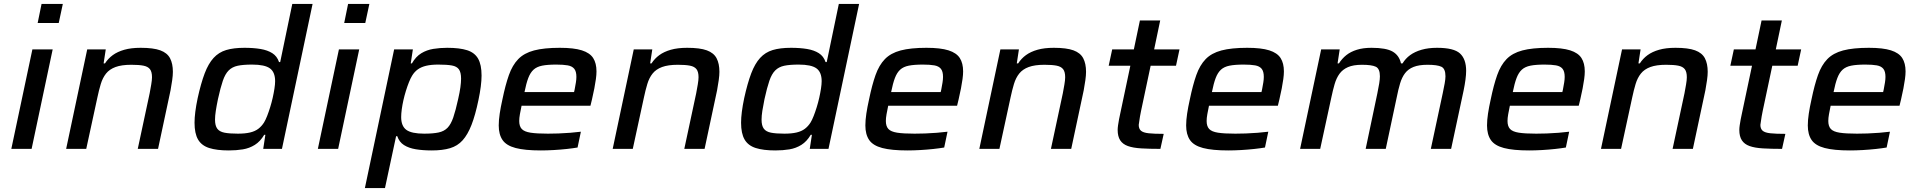

<svg xmlns="http://www.w3.org/2000/svg" viewBox="-20 -763 9831 984"><path d="M173 -645 193 -743H302L281 -645ZM38 0 146 -510H250L142 0Z M319 0 427 -510H522L511 -438H518Q534 -463 558 -480.5Q582 -498 617 -508Q652 -518 701 -518Q766 -518 801.5 -505Q837 -492 851.5 -464.5Q866 -437 866 -395Q866 -377 862.5 -352Q859 -327 854 -300L790 0H686L747 -285Q751 -306 755 -329.5Q759 -353 759 -367Q759 -395 748.5 -408.5Q738 -422 715 -426.5Q692 -431 653 -431Q603 -431 572 -419.5Q541 -408 523.5 -386Q506 -364 496.5 -332.5Q487 -301 479 -263L422 0Z M1153 8Q1091 8 1052 -4.5Q1013 -17 995 -48Q977 -79 977 -134Q977 -159 981 -190.5Q985 -222 993 -260Q1010 -337 1029 -387Q1048 -437 1074.5 -466Q1101 -495 1139 -506.5Q1177 -518 1233 -518Q1279 -518 1315 -512Q1351 -506 1375.5 -490.5Q1400 -475 1410 -445H1416L1478 -743H1582L1425 0H1329L1340 -72H1334Q1314 -38 1286 -20.5Q1258 -3 1224.5 2.5Q1191 8 1153 8ZM1199 -78Q1236 -78 1261.5 -84Q1287 -90 1304 -103Q1321 -116 1333 -135Q1341 -148 1349 -168.5Q1357 -189 1364.5 -213Q1372 -237 1377.5 -261.5Q1383 -286 1386.5 -308.5Q1390 -331 1390 -347Q1390 -393 1363.5 -412.5Q1337 -432 1272 -432Q1226 -432 1198 -426Q1170 -420 1152 -402Q1134 -384 1122 -349Q1110 -314 1097 -255Q1090 -221 1086 -195Q1082 -169 1082 -150Q1082 -119 1093.5 -103.5Q1105 -88 1130.5 -83Q1156 -78 1199 -78Z M1744 -645 1764 -743H1873L1852 -645ZM1609 0 1717 -510H1821L1713 0Z M1850 201 2000 -510H2096L2085 -438H2091Q2111 -473 2139 -490Q2167 -507 2201 -512.5Q2235 -518 2272 -518Q2336 -518 2374.5 -505.5Q2413 -493 2430.5 -462Q2448 -431 2448 -376Q2448 -351 2444 -319.5Q2440 -288 2432 -250Q2416 -173 2396.5 -123Q2377 -73 2351 -44Q2325 -15 2286.5 -3.5Q2248 8 2193 8Q2147 8 2111 2Q2075 -4 2050.5 -19.5Q2026 -35 2016 -65H2010L1953 201ZM2154 -78Q2199 -78 2227.5 -84Q2256 -90 2273.5 -108Q2291 -126 2303 -161Q2315 -196 2328 -255Q2336 -290 2339.5 -315.5Q2343 -341 2343 -360Q2343 -392 2332 -407.5Q2321 -423 2295.5 -427.5Q2270 -432 2226 -432Q2190 -432 2164.5 -426Q2139 -420 2121.5 -407.5Q2104 -395 2092 -375Q2084 -362 2076 -342Q2068 -322 2060.5 -298Q2053 -274 2047.5 -249.5Q2042 -225 2039 -202.5Q2036 -180 2036 -163Q2036 -117 2062.5 -97.5Q2089 -78 2154 -78Z M2752 8Q2670 8 2622.5 -4.5Q2575 -17 2555.5 -45.5Q2536 -74 2536 -120Q2536 -147 2541 -180.5Q2546 -214 2555 -254Q2570 -327 2588 -378Q2606 -429 2636 -460Q2666 -491 2717 -504.5Q2768 -518 2849 -518Q2921 -518 2962 -505Q3003 -492 3020 -465.5Q3037 -439 3037 -397Q3037 -380 3034 -358Q3031 -336 3026 -310Q3021 -284 3014 -254L3006 -221H2653Q2648 -197 2644.5 -177.5Q2641 -158 2641 -143Q2641 -116 2654 -102Q2667 -88 2699 -83Q2731 -78 2788 -78Q2812 -78 2842 -79Q2872 -80 2902.5 -82.5Q2933 -85 2957 -88L2940 -7Q2917 -3 2884.5 0.5Q2852 4 2817.5 6Q2783 8 2752 8ZM2668 -291H2922L2925 -304Q2929 -325 2931.5 -340.5Q2934 -356 2934 -369Q2934 -397 2923 -410.5Q2912 -424 2889.5 -428Q2867 -432 2831 -432Q2786 -432 2758.5 -426.5Q2731 -421 2714.5 -406Q2698 -391 2687.5 -363.5Q2677 -336 2668 -291Z M3120 0 3228 -510H3323L3312 -438H3319Q3335 -463 3359 -480.5Q3383 -498 3418 -508Q3453 -518 3502 -518Q3567 -518 3602.5 -505Q3638 -492 3652.5 -464.5Q3667 -437 3667 -395Q3667 -377 3663.5 -352Q3660 -327 3655 -300L3591 0H3487L3548 -285Q3552 -306 3556 -329.5Q3560 -353 3560 -367Q3560 -395 3549.5 -408.5Q3539 -422 3516 -426.5Q3493 -431 3454 -431Q3404 -431 3373 -419.5Q3342 -408 3324.5 -386Q3307 -364 3297.5 -332.5Q3288 -301 3280 -263L3223 0Z M3954 8Q3892 8 3853 -4.5Q3814 -17 3796 -48Q3778 -79 3778 -134Q3778 -159 3782 -190.5Q3786 -222 3794 -260Q3811 -337 3830 -387Q3849 -437 3875.5 -466Q3902 -495 3940 -506.5Q3978 -518 4034 -518Q4080 -518 4116 -512Q4152 -506 4176.5 -490.5Q4201 -475 4211 -445H4217L4279 -743H4383L4226 0H4130L4141 -72H4135Q4115 -38 4087 -20.5Q4059 -3 4025.5 2.5Q3992 8 3954 8ZM4000 -78Q4037 -78 4062.5 -84Q4088 -90 4105 -103Q4122 -116 4134 -135Q4142 -148 4150 -168.5Q4158 -189 4165.5 -213Q4173 -237 4178.5 -261.5Q4184 -286 4187.5 -308.5Q4191 -331 4191 -347Q4191 -393 4164.5 -412.5Q4138 -432 4073 -432Q4027 -432 3999 -426Q3971 -420 3953 -402Q3935 -384 3923 -349Q3911 -314 3898 -255Q3891 -221 3887 -195Q3883 -169 3883 -150Q3883 -119 3894.5 -103.5Q3906 -88 3931.5 -83Q3957 -78 4000 -78Z M4631 8Q4549 8 4501.5 -4.5Q4454 -17 4434.5 -45.5Q4415 -74 4415 -120Q4415 -147 4420 -180.5Q4425 -214 4434 -254Q4449 -327 4467 -378Q4485 -429 4515 -460Q4545 -491 4596 -504.5Q4647 -518 4728 -518Q4800 -518 4841 -505Q4882 -492 4899 -465.5Q4916 -439 4916 -397Q4916 -380 4913 -358Q4910 -336 4905 -310Q4900 -284 4893 -254L4885 -221H4532Q4527 -197 4523.5 -177.5Q4520 -158 4520 -143Q4520 -116 4533 -102Q4546 -88 4578 -83Q4610 -78 4667 -78Q4691 -78 4721 -79Q4751 -80 4781.5 -82.5Q4812 -85 4836 -88L4819 -7Q4796 -3 4763.5 0.5Q4731 4 4696.5 6Q4662 8 4631 8ZM4547 -291H4801L4804 -304Q4808 -325 4810.5 -340.5Q4813 -356 4813 -369Q4813 -397 4802 -410.5Q4791 -424 4768.5 -428Q4746 -432 4710 -432Q4665 -432 4637.5 -426.5Q4610 -421 4593.5 -406Q4577 -391 4566.5 -363.5Q4556 -336 4547 -291Z M4999 0 5107 -510H5202L5191 -438H5198Q5214 -463 5238 -480.5Q5262 -498 5297 -508Q5332 -518 5381 -518Q5446 -518 5481.5 -505Q5517 -492 5531.5 -464.5Q5546 -437 5546 -395Q5546 -377 5542.5 -352Q5539 -327 5534 -300L5470 0H5366L5427 -285Q5431 -306 5435 -329.5Q5439 -353 5439 -367Q5439 -395 5428.5 -408.5Q5418 -422 5395 -426.5Q5372 -431 5333 -431Q5283 -431 5252 -419.5Q5221 -408 5203.5 -386Q5186 -364 5176.5 -332.5Q5167 -301 5159 -263L5102 0Z M5927 0Q5871 0 5829 -2.5Q5787 -5 5760.5 -14.5Q5734 -24 5721 -44Q5708 -64 5708 -97Q5708 -107 5710 -121Q5712 -135 5715 -151Q5718 -167 5721 -180L5773 -426H5662L5680 -510H5791L5822 -658H5926L5895 -510H6025L6007 -426H5877L5828 -195Q5825 -181 5822.5 -166.5Q5820 -152 5818.5 -140Q5817 -128 5816 -123Q5816 -103 5827.5 -93Q5839 -83 5867 -80Q5895 -77 5944 -77Z M6275 8Q6193 8 6145.5 -4.5Q6098 -17 6078.5 -45.5Q6059 -74 6059 -120Q6059 -147 6064 -180.5Q6069 -214 6078 -254Q6093 -327 6111 -378Q6129 -429 6159 -460Q6189 -491 6240 -504.5Q6291 -518 6372 -518Q6444 -518 6485 -505Q6526 -492 6543 -465.5Q6560 -439 6560 -397Q6560 -380 6557 -358Q6554 -336 6549 -310Q6544 -284 6537 -254L6529 -221H6176Q6171 -197 6167.5 -177.5Q6164 -158 6164 -143Q6164 -116 6177 -102Q6190 -88 6222 -83Q6254 -78 6311 -78Q6335 -78 6365 -79Q6395 -80 6425.5 -82.5Q6456 -85 6480 -88L6463 -7Q6440 -3 6407.5 0.5Q6375 4 6340.5 6Q6306 8 6275 8ZM6191 -291H6445L6448 -304Q6452 -325 6454.5 -340.5Q6457 -356 6457 -369Q6457 -397 6446 -410.5Q6435 -424 6412.5 -428Q6390 -432 6354 -432Q6309 -432 6281.5 -426.5Q6254 -421 6237.5 -406Q6221 -391 6210.5 -363.5Q6200 -336 6191 -291Z M6643 0 6751 -510H6846L6835 -438H6842Q6858 -463 6880 -480.5Q6902 -498 6934 -508Q6966 -518 7009 -518Q7084 -518 7117.5 -498.5Q7151 -479 7160 -438H7168Q7183 -463 7207 -480.5Q7231 -498 7265.5 -508Q7300 -518 7345 -518Q7431 -518 7462.5 -489Q7494 -460 7494 -400Q7494 -381 7490.5 -354.5Q7487 -328 7481 -299L7417 0H7313L7374 -285Q7380 -313 7384 -335.5Q7388 -358 7388 -372Q7388 -411 7367 -421Q7346 -431 7296 -431Q7252 -431 7224.5 -420Q7197 -409 7181 -388Q7165 -367 7155.5 -335.5Q7146 -304 7138 -263L7082 0H6979L7039 -285Q7045 -313 7048.5 -335.5Q7052 -358 7052 -372Q7052 -411 7031 -421Q7010 -431 6960 -431Q6916 -431 6888.5 -419Q6861 -407 6845 -385Q6829 -363 6820 -332Q6811 -301 6803 -263L6746 0Z M7817 8Q7735 8 7687.5 -4.5Q7640 -17 7620.5 -45.5Q7601 -74 7601 -120Q7601 -147 7606 -180.5Q7611 -214 7620 -254Q7635 -327 7653 -378Q7671 -429 7701 -460Q7731 -491 7782 -504.5Q7833 -518 7914 -518Q7986 -518 8027 -505Q8068 -492 8085 -465.5Q8102 -439 8102 -397Q8102 -380 8099 -358Q8096 -336 8091 -310Q8086 -284 8079 -254L8071 -221H7718Q7713 -197 7709.5 -177.5Q7706 -158 7706 -143Q7706 -116 7719 -102Q7732 -88 7764 -83Q7796 -78 7853 -78Q7877 -78 7907 -79Q7937 -80 7967.5 -82.5Q7998 -85 8022 -88L8005 -7Q7982 -3 7949.5 0.5Q7917 4 7882.5 6Q7848 8 7817 8ZM7733 -291H7987L7990 -304Q7994 -325 7996.5 -340.5Q7999 -356 7999 -369Q7999 -397 7988 -410.5Q7977 -424 7954.5 -428Q7932 -432 7896 -432Q7851 -432 7823.5 -426.5Q7796 -421 7779.5 -406Q7763 -391 7752.5 -363.5Q7742 -336 7733 -291Z M8185 0 8293 -510H8388L8377 -438H8384Q8400 -463 8424 -480.5Q8448 -498 8483 -508Q8518 -518 8567 -518Q8632 -518 8667.5 -505Q8703 -492 8717.5 -464.5Q8732 -437 8732 -395Q8732 -377 8728.5 -352Q8725 -327 8720 -300L8656 0H8552L8613 -285Q8617 -306 8621 -329.5Q8625 -353 8625 -367Q8625 -395 8614.5 -408.5Q8604 -422 8581 -426.5Q8558 -431 8519 -431Q8469 -431 8438 -419.5Q8407 -408 8389.5 -386Q8372 -364 8362.5 -332.5Q8353 -301 8345 -263L8288 0Z M9113 0Q9057 0 9015 -2.5Q8973 -5 8946.5 -14.5Q8920 -24 8907 -44Q8894 -64 8894 -97Q8894 -107 8896 -121Q8898 -135 8901 -151Q8904 -167 8907 -180L8959 -426H8848L8866 -510H8977L9008 -658H9112L9081 -510H9211L9193 -426H9063L9014 -195Q9011 -181 9008.5 -166.5Q9006 -152 9004.5 -140Q9003 -128 9002 -123Q9002 -103 9013.5 -93Q9025 -83 9053 -80Q9081 -77 9130 -77Z M9461 8Q9379 8 9331.5 -4.5Q9284 -17 9264.5 -45.5Q9245 -74 9245 -120Q9245 -147 9250 -180.5Q9255 -214 9264 -254Q9279 -327 9297 -378Q9315 -429 9345 -460Q9375 -491 9426 -504.5Q9477 -518 9558 -518Q9630 -518 9671 -505Q9712 -492 9729 -465.5Q9746 -439 9746 -397Q9746 -380 9743 -358Q9740 -336 9735 -310Q9730 -284 9723 -254L9715 -221H9362Q9357 -197 9353.5 -177.5Q9350 -158 9350 -143Q9350 -116 9363 -102Q9376 -88 9408 -83Q9440 -78 9497 -78Q9521 -78 9551 -79Q9581 -80 9611.5 -82.5Q9642 -85 9666 -88L9649 -7Q9626 -3 9593.5 0.5Q9561 4 9526.5 6Q9492 8 9461 8ZM9377 -291H9631L9634 -304Q9638 -325 9640.5 -340.5Q9643 -356 9643 -369Q9643 -397 9632 -410.5Q9621 -424 9598.5 -428Q9576 -432 9540 -432Q9495 -432 9467.5 -426.5Q9440 -421 9423.5 -406Q9407 -391 9396.5 -363.5Q9386 -336 9377 -291Z"/></svg>

Font: Saira SemiExpanded Medium
Style: Italic
Weight: 500
Width: 6
Italic angle: -12°
Designer: Hector Gatti with collaboration of the Omnibus-Type team
Foundry: Omnibus-Type
Version: Version 1.101